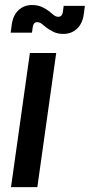

<svg xmlns="http://www.w3.org/2000/svg" viewBox="-20 -764 366 784"><path d="M25 0 102 -547.5H209.5L132.5 0ZM238.5 -625.5Q214 -625.5 196 -635Q178 -644.5 168 -652.5Q159.5 -659.5 150.8 -666.5Q142 -673.5 132 -673.5Q124 -673.5 119.5 -668.2Q115 -663 114 -655.5L110.5 -630.5H23.5L28 -663.5Q33 -701 55.2 -722.2Q77.5 -743.5 111 -743.5Q134.5 -743.5 152.2 -735Q170 -726.5 180.5 -718Q191 -709.5 199.5 -702.5Q208 -695.5 218 -695.5Q226.5 -695.5 231 -701Q235.5 -706.5 236.5 -714L240 -740H326.5L322 -705.5Q317 -668 294.5 -646.8Q272 -625.5 238.5 -625.5Z"/></svg>

Font: Mohave SemiBold
Style: Italic
Weight: 600
Italic angle: -8°
Designer: Gumpita Rahayu
Foundry: Tokotype
Version: Version 2.003